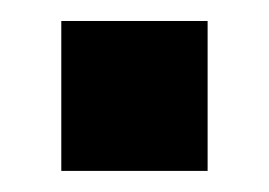

<svg xmlns="http://www.w3.org/2000/svg" viewBox="-20 -162 255 182"><path d="M176.8 -142.1V0H38.1V-142.1Z"/></svg>

Font: D-DIN-PRO
Style: Bold
Weight: 700
Designer: Charles Nix
Foundry: Datto Inc.
Version: Version 1.000;hotconv 1.0.109;makeotfexe 2.5.65596